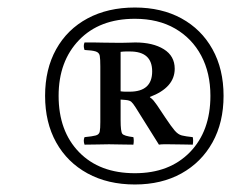

<svg xmlns="http://www.w3.org/2000/svg" viewBox="-20 -785 615 511"><path d="M339 -294Q267 -294 213 -323.5Q159 -353 129.5 -406Q100 -459 100 -530Q100 -601 129.5 -654Q159 -707 213 -736Q267 -765 339 -765Q410 -765 463 -736Q516 -707 545.5 -654Q575 -601 575 -530Q575 -459 545.5 -406Q516 -353 463 -323.5Q410 -294 339 -294ZM339 -324Q431 -324 485.5 -380Q540 -436 540 -530Q540 -591 515.5 -637Q491 -683 446 -709Q401 -735 339 -735Q245 -735 190.5 -678.5Q136 -622 136 -530Q136 -436 190.5 -380Q245 -324 339 -324ZM314 -519 301 -520V-465Q301 -435 305.5 -429Q310 -423 335 -420Q337 -411 335 -400Q319 -400 300 -400.5Q281 -401 270 -401Q261 -401 241 -400.5Q221 -400 205 -400Q201 -411 205 -420Q226 -422 235 -424.5Q244 -427 245.5 -435Q247 -443 247 -460V-608Q247 -628 245.5 -636.5Q244 -645 235 -648Q226 -651 205 -652Q201 -663 205 -672Q218 -672 229 -672Q240 -672 256.5 -671.5Q273 -671 301 -671Q314 -671 323.5 -671.5Q333 -672 340 -672Q387 -672 416 -654Q445 -636 445 -602Q445 -552 379 -527V-526Q385 -522 389 -517Q393 -512 398 -505L420 -472Q436 -448 445 -437.5Q454 -427 464 -424.5Q474 -422 493 -420Q495 -411 493 -400Q487 -400 466.5 -400.5Q446 -401 429 -401Q422 -401 415.5 -401Q409 -401 403 -400L341 -499Q334 -510 329.5 -514Q325 -518 314 -519ZM301 -542Q308 -541 313.5 -541Q319 -541 325 -541Q385 -541 385 -595Q385 -648 326 -648Q321 -648 315 -648Q309 -648 301 -647Z"/></svg>

Font: Tiro Bangla
Style: Italic
Weight: 400
Italic angle: -11°
Designer: Bangla: John Hudson & Fiona Ross, assisted by Neelakash Kshetrimayum. Latin: John Hudson with Paul Hanslow, assisted by 
Foundry: Tiro Typeworks Ltd.
Version: Version 1.60